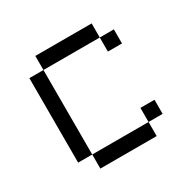

<svg xmlns="http://www.w3.org/2000/svg" viewBox="-119 -619 738 738"><g transform="rotate(-30 250.0 -250.0)"><path d="M437.5 -62.5V-125H375V-62.5H125V0H375V-62.5ZM437.5 -375V-437.5H375V-375ZM125 -62.5Q125 -62.5 125 -437.5H62.5Q62.5 -437.5 62.5 -62.5ZM125 -437.5H375V-500H125Z"/></g></svg>

Font: Unifont
Style: Regular
Weight: 500
Version: Version 13.0.05